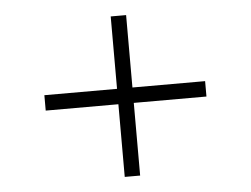

<svg xmlns="http://www.w3.org/2000/svg" viewBox="-46 -651 925 708"><g transform="rotate(-5 416.5 -297.0)"><path d="M714 -269H445V0H388V-269H119V-326H388V-594H445V-326H714Z"/></g></svg>

Font: Apparatus SIL
Style: Regular
Weight: 400
Version: Version 1.0